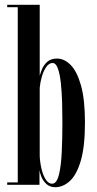

<svg xmlns="http://www.w3.org/2000/svg" viewBox="-20 -770 404 800"><path d="M210 10Q187.5 10 173.2 -3.5Q159 -17 152.2 -34Q145.5 -51 144.5 -61.5V0H10V-10H54V-740H10V-750H145.5V-454Q147.5 -462.5 154.2 -480Q161 -497.5 176 -511.8Q191 -526 217.5 -526Q248 -526 274.5 -499.2Q301 -472.5 317.5 -413.8Q334 -355 334 -259Q334 -159 316.5 -100Q299 -41 270.8 -15.5Q242.5 10 210 10ZM197 -4.5Q216 -4.5 225.2 -40.8Q234.5 -77 237.2 -134.8Q240 -192.5 240 -257Q240 -299 238.8 -343Q237.5 -387 233.5 -424.2Q229.5 -461.5 221.2 -484.5Q213 -507.5 199 -507.5Q184.5 -507.5 173 -491.2Q161.5 -475 154.5 -451.2Q147.5 -427.5 145.5 -404V-118.5Q147 -90.5 153.5 -64.2Q160 -38 171.2 -21.2Q182.5 -4.5 197 -4.5Z"/></svg>

Font: Imbue 100pt Medium
Style: Regular
Weight: 500
Designer: Tyler Finck
Foundry: Etcetera Type Company
Version: Version 1.102; ttfautohint (v1.8.3)